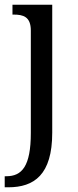

<svg xmlns="http://www.w3.org/2000/svg" viewBox="-29 -556 333 816"><path d="M-9 240H6C116 240 193 187 193 8V-536H24V-494H29C70 -494 102 -485 102 -426V9C102 151 64 193 -2 193H-9Z"/></svg>

Font: Noto Serif Ethiopic SmCn
Style: Regular
Weight: 400
Width: 4
Designer: Monotype Design Team
Foundry: Monotype Imaging Inc.
Version: Version 2.102